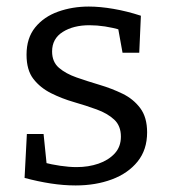

<svg xmlns="http://www.w3.org/2000/svg" viewBox="-20 -557 518 586"><path d="M139 -400Q139 -368 160 -350Q181 -332 214 -320.5Q247 -309 284 -298Q321 -287 354 -271Q387 -255 408 -227Q429 -199 429 -153Q429 -100 400 -64Q371 -28 321.5 -9.5Q272 9 211 9Q174 9 135 3Q96 -3 55 -14L62 -148H113L123 -50L114 -61Q137 -55 164 -51Q191 -47 214 -47Q250 -47 280.5 -57.5Q311 -68 330 -88.5Q349 -109 349 -140Q349 -173 328.5 -192Q308 -211 275 -223Q242 -235 205.5 -245.5Q169 -256 136 -272.5Q103 -289 82 -316Q61 -343 61 -390Q61 -441 87.5 -473.5Q114 -506 157.5 -521.5Q201 -537 251 -537Q285 -537 326 -530Q367 -523 410 -509L405 -396H354L339 -479L351 -465Q299 -480 253 -480Q204 -480 171.5 -459.5Q139 -439 139 -400Z"/></svg>

Font: Pack4
Style: Regular
Weight: 400
Version: Version 2.002